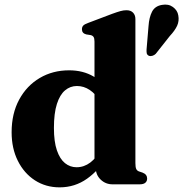

<svg xmlns="http://www.w3.org/2000/svg" viewBox="-20 -793 788 826"><path d="M392 -85.5 386.5 -87V-614Q386.5 -628 382.5 -634Q378.5 -640 370 -642L351 -645Q341.5 -647.5 337 -653Q332.5 -658.5 332.5 -667Q332.5 -677 338.2 -683Q344 -689 359.5 -694.5L462.5 -733.5Q484.5 -741.5 498 -745.2Q511.5 -749 524 -749Q542.5 -749 552.5 -738.5Q562.5 -728 562.5 -711V-91.5Q562.5 -74 566 -66.2Q569.5 -58.5 578 -55.5L593 -50.5Q603.5 -46.5 608.2 -40Q613 -33.5 613 -25Q613 -13.5 605.2 -6.8Q597.5 0 580.5 0H464Q434.5 0 413.2 -20.2Q392 -40.5 392 -70.5ZM30 -224Q30 -304.5 62.5 -364.5Q95 -424.5 151 -457.5Q207 -490.5 277.5 -490.5Q337.5 -490.5 382.8 -463.8Q428 -437 459 -384.5L415.5 -352Q391.5 -389 366 -406Q340.5 -423 311 -423Q282 -423 259.8 -404.2Q237.5 -385.5 224.8 -345.8Q212 -306 212 -242.5Q212 -183.5 224.8 -146.2Q237.5 -109 259.5 -91.2Q281.5 -73.5 309.5 -73.5Q341.5 -73.5 368.5 -93.8Q395.5 -114 419 -157.5L447.5 -126.5Q407 -61.5 354.5 -24.2Q302 13 236.5 13Q177 13 130.2 -17.2Q83.5 -47.5 56.8 -101Q30 -154.5 30 -224ZM619 -681Q621.5 -718 634 -742.5Q646.5 -767 677 -772Q704.5 -777 724 -762.8Q743.5 -748.5 747 -727Q751.5 -703 742 -682.2Q732.5 -661.5 710.5 -638L650 -561.5Q644 -555.5 635.8 -553Q627.5 -550.5 620.5 -553Q612.5 -557 611.2 -564.2Q610 -571.5 610.5 -580Z"/></svg>

Font: Fraunces
Style: Bold
Weight: 700
Version: Version 1.000;[b76b70a41]